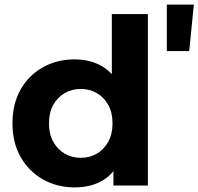

<svg xmlns="http://www.w3.org/2000/svg" viewBox="-20 -803 859 831"><path d="M303 8Q227 8 166 -26.5Q105 -61 69.5 -123Q34 -185 34 -269Q34 -354 69.5 -416Q105 -478 166 -512Q227 -546 303 -546Q371 -546 422 -516Q473 -486 501 -425Q529 -364 529 -269Q529 -175 502 -113.5Q475 -52 424.5 -22Q374 8 303 8ZM330 -120Q368 -120 399 -138Q430 -156 448.5 -189.5Q467 -223 467 -269Q467 -316 448.5 -349Q430 -382 399 -400Q368 -418 330 -418Q291 -418 260 -400Q229 -382 210.5 -349Q192 -316 192 -269Q192 -223 210.5 -189.5Q229 -156 260 -138Q291 -120 330 -120ZM471 0V-110L474 -270L464 -429V-742H620V0ZM702 -582V-783H819L799 -582Z"/></svg>

Font: Montserrat Thin
Style: Bold
Weight: 700
Version: Version 9.000